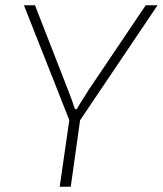

<svg xmlns="http://www.w3.org/2000/svg" viewBox="-20 -710 619 730"><path d="M579 -690 280 -246 246 -247 71 -690H113L239 -367Q246 -350 252.5 -331.5Q259 -313 265 -295H272Q282 -313 294.5 -332.5Q307 -352 317 -368L534 -690ZM289 -285 249 0H207L248 -285Z"/></svg>

Font: Exo 2 ExtraLight
Style: Italic
Weight: 250
Italic angle: -8°
Designer: Natanael Gama
Foundry: Natanael Gama
Version: Version 2.010